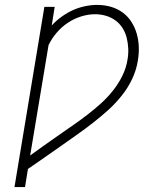

<svg xmlns="http://www.w3.org/2000/svg" viewBox="-20 -763 640 783"><path d="M39 0 161 -735H203L191 -659Q209 -679 231.5 -695Q254 -711 277 -721.5Q300 -732 326 -737.5Q352 -743 376 -743Q405 -743 431.5 -735.5Q458 -728 479.5 -712.5Q501 -697 515.5 -674.5Q530 -652 537.5 -626Q545 -600 546 -571.5Q547 -543 542 -515Q536 -477 519 -441Q502 -405 476.5 -373Q451 -341 421 -314Q391 -287 359 -262Q327 -237 293.5 -213.5Q260 -190 227 -166.5Q194 -143 160.5 -120Q127 -97 94 -74L82 0ZM103 -129Q132 -150 161.5 -171Q191 -192 220.5 -212.5Q250 -233 279.5 -253.5Q309 -274 337.5 -296Q366 -318 392.5 -342Q419 -366 441.5 -394.5Q464 -423 479.5 -455Q495 -487 500 -520Q504 -542 503 -565Q502 -588 496.5 -609.5Q491 -631 479.5 -649Q468 -667 451 -679.5Q434 -692 412.5 -698.5Q391 -705 368 -705Q340 -705 311 -696Q282 -687 256.5 -670Q231 -653 211 -629.5Q191 -606 178 -579Z"/></svg>

Font: Iosevka Curly XLtEx
Style: Italic
Weight: 200
Width: 7
Italic angle: -9°
Monospace: yes
Designer: Belleve Invis
Foundry: Belleve Invis
Version: Version 11.1.0; ttfautohint (v1.8.3)